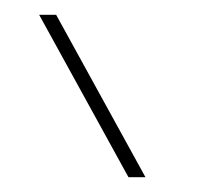

<svg xmlns="http://www.w3.org/2000/svg" viewBox="-20 -810 283 260"><path d="M154 -570 33 -790H56L177 -570Z"/></svg>

Font: M PLUS 1 Thin Thin
Style: Regular
Weight: 250
Version: Version 1.001